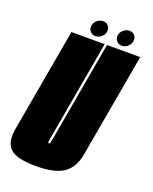

<svg xmlns="http://www.w3.org/2000/svg" viewBox="-171 -860 750 944"><g transform="rotate(20 204.5 -387.5)"><path d="M134 4Q35 4 0.2 -28Q-34.5 -60 -22 -132L74 -675H248L156.5 -156Q153.5 -140 152.5 -131.5Q152 -125.5 154 -123.5Q155 -123 156.5 -123Q161.5 -123 163.5 -131.5Q165.5 -140 168.5 -156L260 -675H434L338 -132Q325.5 -60 279.2 -28Q233 4 134 4ZM191 -696.5Q175.5 -696.5 165.2 -706.8Q155 -717 155 -732.5Q155 -751.5 169.8 -765.2Q184.5 -779 203 -779Q218.5 -779 228.5 -768.8Q238.5 -758.5 238.5 -743.5Q238.5 -724.5 223.8 -710.5Q209 -696.5 191 -696.5ZM329 -696.5Q313.5 -696.5 303.2 -706.8Q293 -717 293 -732.5Q293 -751.5 307.8 -765.2Q322.5 -779 341 -779Q356.5 -779 366.5 -768.8Q376.5 -758.5 376.5 -743.5Q376.5 -724.5 361.8 -710.5Q347 -696.5 329 -696.5Z"/></g></svg>

Font: Anybody UltraCondensed Black
Style: Italic
Weight: 900
Width: 1
Italic angle: -10°
Designer: Tyler Finck
Foundry: Etcetera Type Company
Version: Version 1.010; ttfautohint (v1.8.3) -l 8 -r 50 -G 200 -x 14 